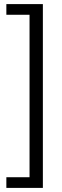

<svg xmlns="http://www.w3.org/2000/svg" viewBox="-20 -755 304 936"><path d="M189 -735V161H11V109H124V-683H11V-735Z"/></svg>

Font: Archivo Condensed Light
Style: Regular
Weight: 300
Width: 3
Designer: Hector Gatti
Foundry: Omnibus-Type
Version: Version 2.001